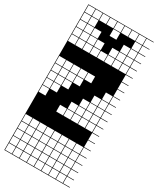

<svg xmlns="http://www.w3.org/2000/svg" viewBox="-264 -883 1010 1227"><g transform="rotate(30 241.0 -269.5)"><path d="M378.6 -803.6V-753.6H428.6V-803.6ZM378.6 -700H428.6V-750H378.6ZM325 -700H375V-750H325ZM271.4 -700H321.4V-750H271.4ZM217.9 -700H267.9V-750H217.9ZM164.3 -700H214.3V-750H164.3ZM110.7 -700H160.7V-750H110.7ZM57.1 -700H107.1V-750H57.1ZM3.6 -700H53.6V-750H3.6ZM378.6 -646.4H428.6V-696.4H378.6ZM325 -646.4H375V-696.4H325ZM271.4 -646.4H321.4V-696.4H271.4ZM217.9 -646.4H267.9V-696.4H217.9ZM164.3 -646.4H214.3V-696.4H164.3ZM110.7 -646.4H160.7V-696.4H110.7ZM57.1 -646.4H107.1V-696.4H57.1ZM3.6 -646.4H53.6V-696.4H3.6ZM217.9 -592.9H267.9V-642.9H217.9ZM110.7 -592.9H160.7V-642.9H110.7ZM378.6 -592.9H428.6V-642.9H378.6ZM57.1 -592.9H107.1V-642.9H57.1ZM3.6 -592.9H53.6V-642.9H3.6ZM325 -592.9H375V-642.9H325ZM271.4 -592.9H321.4V-642.9H271.4ZM164.3 -592.9H214.3V-642.9H164.3ZM217.9 -539.3H267.9V-589.3H217.9ZM110.7 -539.3H160.7V-589.3H110.7ZM378.6 -539.3H428.6V-589.3H378.6ZM3.6 -539.3H53.6V-589.3H3.6ZM57.1 -539.3H107.1V-589.3H57.1ZM271.4 -539.3H321.4V-589.3H271.4ZM164.3 -539.3H214.3V-589.3H164.3ZM325 -539.3H375V-589.3H325ZM110.7 -378.6H160.7V-428.6H110.7ZM3.6 -378.6H53.6V-428.6H3.6ZM217.9 -378.6H267.9V-428.6H217.9ZM57.1 -378.6H107.1V-428.6H57.1ZM164.3 -378.6H214.3V-428.6H164.3ZM57.1 -325H107.1V-375H57.1ZM164.3 -325H214.3V-375H164.3ZM378.6 -325H428.6V-375H378.6ZM110.7 -325H160.7V-375H110.7ZM3.6 -325H53.6V-375H3.6ZM57.1 -271.4H107.1V-321.4H57.1ZM378.6 -271.4H428.6V-321.4H378.6ZM325 -271.4H375V-321.4H325ZM110.7 -271.4H160.7V-321.4H110.7ZM3.6 -271.4H53.6V-321.4H3.6ZM3.6 -217.9H53.6V-267.9H3.6ZM378.6 -217.9H428.6V-267.9H378.6ZM325 -217.9H375V-267.9H325ZM57.1 -217.9H107.1V-267.9H57.1ZM271.4 -217.9H321.4V-267.9H271.4ZM3.6 -164.3H53.6V-214.3H3.6ZM271.4 -164.3H321.4V-214.3H271.4ZM217.9 -164.3H267.9V-214.3H217.9ZM325 -164.3H375V-214.3H325ZM378.6 -164.3H428.6V-214.3H378.6ZM217.9 -110.7H267.9V-160.7H217.9ZM271.4 -110.7H321.4V-160.7H271.4ZM164.3 -110.7H214.3V-160.7H164.3ZM325 -110.7H375V-160.7H325ZM378.6 -110.7H428.6V-160.7H378.6ZM378.6 50H428.6V0H378.6ZM110.7 50H160.7V0H110.7ZM3.6 50H53.6V0H3.6ZM217.9 50H267.9V0H217.9ZM271.4 50H321.4V0H271.4ZM57.1 50H107.1V0H57.1ZM325 50H375V0H325ZM164.3 50H214.3V0H164.3ZM217.9 103.6H267.9V53.6H217.9ZM3.6 103.6H53.6V53.6H3.6ZM271.4 103.6H321.4V53.6H271.4ZM378.6 103.6H428.6V53.6H378.6ZM325 103.6H375V53.6H325ZM57.1 103.6H107.1V53.6H57.1ZM164.3 103.6H214.3V53.6H164.3ZM110.7 103.6H160.7V53.6H110.7ZM57.1 210.7H107.1V160.7H57.1ZM110.7 210.7H160.7V160.7H110.7ZM3.6 210.7H53.6V160.7H3.6ZM378.6 210.7H428.6V160.7H378.6ZM217.9 210.7H267.9V160.7H217.9ZM325 210.7H375V160.7H325ZM271.4 210.7H321.4V160.7H271.4ZM164.3 210.7H214.3V160.7H164.3ZM110.7 264.3H160.7V214.3H110.7ZM164.3 264.3H214.3V214.3H164.3ZM57.1 264.3H107.1V214.3H57.1ZM378.6 264.3H428.6V214.3H378.6ZM3.6 264.3H53.6V214.3H3.6ZM217.9 264.3H267.9V214.3H217.9ZM325 264.3H375V214.3H325ZM271.4 264.3H321.4V214.3H271.4ZM325 -803.6V-753.6H375V-803.6ZM271.4 -803.6V-753.6H321.4V-803.6ZM217.9 -803.6V-753.6H267.9V-803.6ZM164.3 -803.6V-753.6H214.3V-803.6ZM110.7 -803.6V-753.6H160.7V-803.6ZM57.1 -803.6V-753.6H107.1V-803.6ZM3.6 -803.6V-753.6H53.6V-803.6ZM0 107.1V-807.1H482.1V-803.6H432.1V-753.6H482.1V-750H432.1V-700H482.1V-696.4H432.1V-646.4H482.1V-642.9H432.1V-592.9H482.1V-589.3H432.1V-539.3H482.1V-535.7H432.1V-485.7H482.1V-482.1H432.1V-432.1H482.1V-428.6H432.1V-378.6H482.1V-375H432.1V-325H482.1V-321.4H432.1V-271.4H482.1V-267.9H432.1V-217.9H482.1V-214.3H432.1V-164.3H482.1V-160.7H432.1V-110.7H482.1V-107.1H432.1V-57.1H482.1V-53.6H432.1V-3.6H482.1V0H432.1V50H482.1V53.6H432.1V103.6H482.1V107.1H432.1V157.1H482.1V160.7H432.1V210.7H482.1V214.3H432.1V264.3H482.1V267.9H0V107.1H3.6V157.1H53.6V107.1H57.1V157.1H107.1V107.1H110.7V157.1H160.7V107.1H164.3V157.1H214.3V107.1H217.9V157.1H267.9V107.1H271.4V157.1H321.4V107.1ZM428.6 157.1V107.1H325V157.1H375V107.1H378.6V157.1ZM160.7 -696.4V-750H214.3V-696.4ZM267.9 -696.4V-750H321.4V-696.4ZM107.1 -696.4V-750H160.7V-696.4ZM214.3 -642.9V-696.4H267.9V-642.9ZM160.7 -642.9V-696.4H214.3V-642.9ZM321.4 -750H375V-696.4H321.4ZM267.9 -696.4H321.4V-642.9H267.9ZM214.3 -642.9H267.9V-589.3H214.3Z"/></g></svg>

Font: Jersey 10 Charted
Style: Regular
Weight: 400
Designer: Sarah Cadigan-Fried
Version: Version 1.000; ttfautohint (v1.8.4.7-5d5b)